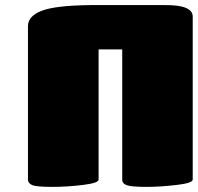

<svg xmlns="http://www.w3.org/2000/svg" viewBox="-20 -730 777 754"><path d="M89.8 -24.9V-627.9Q89.8 -666 142.1 -687Q195.3 -708.5 335.9 -710H625Q736.8 -711.4 736.8 -665V-24.9Q736.8 -11.2 675.8 -3.9Q610.4 3.9 555.2 3.9Q497.6 3.9 478.8 -2.4Q460 -8.8 460 -24.9V-536.1H367.2V-24.9Q367.2 -11.2 307.1 -3.9Q244.6 3.9 186 3.9Q124 3.9 106.9 -2.9Q89.8 -10.3 89.8 -24.9Z"/></svg>

Font: GGS TheRock Black
Style: Regular
Weight: 900
Designer: Rodrigo Fuenzalida (2012); Goodgame Studios (2014)
Foundry: Rodrigo Fuenzalida,2012;  GGS,2014
Version: Version 1.002 | FøM Mod